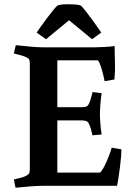

<svg xmlns="http://www.w3.org/2000/svg" viewBox="-20 -872 623 901"><path d="M249 -307V-62H449Q459 -70.4 470.5 -93.4Q482 -116.3 491.5 -141.1Q501 -165.9 504 -179L550 -171Q550 -158.7 548 -135.1Q546 -111.4 542.5 -84.2Q539 -57 535.5 -34.1Q531.9 -11.2 528.9 0H180Q158 0 123.5 2.5Q89 5 52.9 9L45 -30Q45 -30 56 -32.5Q67 -35 81 -38.8Q95 -42.6 104 -47.7Q115 -54 117.5 -60.2Q120 -66.5 120 -79V-573Q120 -584.5 117.5 -591.3Q115 -598 104 -603Q94 -608 80 -612Q66 -616 55.5 -618.5Q45 -621 45 -621L54 -660Q90 -656 124 -653Q158 -650 180 -650H426Q443 -650 469.7 -651.5Q496.4 -653 518 -656Q518 -618 519.5 -580.5Q521 -543 517 -499L471 -491Q469 -501.9 464 -522.3Q459 -542.7 452.5 -562.2Q446 -581.7 439 -589H249V-369H364Q375.6 -369 383.8 -371.5Q392 -374 396.5 -384Q401 -392 405.1 -405.2Q409.1 -418.4 411.6 -429.2Q414 -440 414 -440L457 -435Q453 -410 451 -381.3Q449 -352.7 449 -336Q449 -319.8 451 -292.1Q453 -264.3 457 -241L414 -237Q414 -237 411.6 -247.6Q409.1 -258.2 405.1 -271.1Q401 -284 397 -291.6Q393 -301 384.5 -304Q376 -307 364 -307ZM152 -719Q155 -724 168 -742.5Q181 -761 197.5 -783Q214 -805 229 -823.5Q244 -842 251 -847Q266 -851 278 -851.5Q290 -852 304 -852Q320 -852 333 -851Q346 -850 357 -847Q364 -843 378.5 -824.5Q393 -806 410 -783Q427 -760 439.5 -742Q452 -724 455 -719L412 -688L304 -777L196 -688Z"/></svg>

Font: Buenard
Style: Regular
Weight: 400
Version: Version 2.000